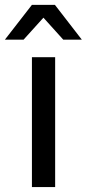

<svg xmlns="http://www.w3.org/2000/svg" viewBox="-55 -763 354 783"><path d="M278.8 -601.1H203.1L122.1 -690.9L41 -601.1H-35.2L75.2 -743.2H168.9ZM169.9 0H75.2V-529.8H169.9Z"/></svg>

Font: Aurulent Sans
Style: Regular
Weight: 400
Version: Version 2007.05.04